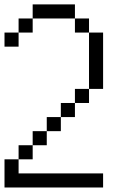

<svg xmlns="http://www.w3.org/2000/svg" viewBox="-20 -832 540 852"><path d="M0 -125H62.5V-62.5H437.5V0H0ZM62.5 -187.5H125V-125H62.5ZM125 -250H187.5V-187.5H125ZM187.5 -312.5H250V-250H187.5ZM250 -375H312.5V-312.5H250ZM312.5 -437.5H375V-375H312.5ZM375 -687.5H437.5V-437.5H375ZM0 -687.5H62.5V-625H0ZM62.5 -750H125V-687.5H62.5ZM312.5 -750H375V-687.5H312.5V-750H125V-812.5H312.5Z"/></svg>

Font: HE실루아
Style: regular
Weight: 500
Monospace: yes
Designer: Taeyun An (WindowsTiger)
Version: v1